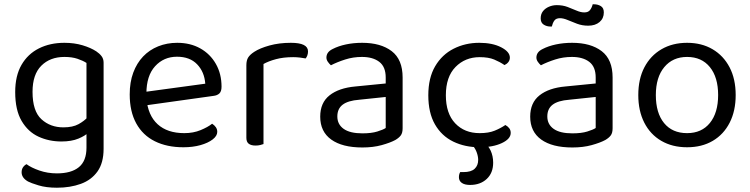

<svg xmlns="http://www.w3.org/2000/svg" viewBox="-20 -675 3506 897"><path d="M267 -14Q209 -14 160 -36.5Q111 -59 81 -110Q51 -161 51 -245Q51 -321 80.5 -372Q110 -423 162 -449Q214 -475 281 -475Q327 -475 365.5 -463.5Q404 -452 430 -435Q445 -425 454.5 -412.5Q464 -400 464 -382V-73H384V-381Q367 -392 341.5 -400.5Q316 -409 281 -409Q214 -409 173 -368Q132 -327 132 -246Q132 -156 173.5 -118Q215 -80 276 -80Q320 -80 347 -95Q374 -110 390 -128L394 -57Q379 -41 346.5 -27.5Q314 -14 267 -14ZM384 15V-90H464V20Q464 86 435.5 126Q407 166 357.5 184Q308 202 246 202Q196 202 160 191Q124 180 111 173Q81 156 81 130Q81 116 87.5 106.5Q94 97 104 92Q125 108 163.5 121.5Q202 135 246 135Q313 135 348.5 106Q384 77 384 15Z M641 -180 637 -243 939 -284Q935 -339 901 -374.5Q867 -410 807 -410Q745 -410 704.5 -365.5Q664 -321 664 -238V-216Q671 -136 716.5 -94.5Q762 -53 841 -53Q883 -53 917 -67Q951 -81 971 -97Q982 -90 988.5 -80.5Q995 -71 995 -59Q995 -40 973.5 -23.5Q952 -7 916.5 3Q881 13 837 13Q760 13 703.5 -15Q647 -43 616.5 -98.5Q586 -154 586 -234Q586 -291 602.5 -335.5Q619 -380 648.5 -411Q678 -442 719 -458.5Q760 -475 808 -475Q869 -475 915.5 -449Q962 -423 988.5 -376.5Q1015 -330 1015 -270Q1015 -248 1005 -238.5Q995 -229 977 -227Z M1211 -376V-218H1131V-370Q1131 -393 1139.5 -406.5Q1148 -420 1168 -433Q1194 -450 1239 -462.5Q1284 -475 1339 -475Q1419 -475 1419 -435Q1419 -425 1416 -416.5Q1413 -408 1408 -402Q1398 -404 1382 -406Q1366 -408 1350 -408Q1304 -408 1269 -398.5Q1234 -389 1211 -376ZM1131 -264 1211 -252V-2Q1206 0 1196 2.5Q1186 5 1174 5Q1153 5 1142 -3.5Q1131 -12 1131 -31Z M1673 14Q1579 14 1527.5 -23Q1476 -60 1476 -130Q1476 -195 1519.5 -229.5Q1563 -264 1640 -271L1782 -285V-313Q1782 -363 1752 -386Q1722 -409 1671 -409Q1630 -409 1592.5 -397Q1555 -385 1526 -370Q1518 -377 1511.5 -386.5Q1505 -396 1505 -406Q1505 -432 1534 -446Q1561 -460 1596.5 -467.5Q1632 -475 1672 -475Q1759 -475 1810 -436Q1861 -397 1861 -313V-76Q1861 -54 1852.5 -42.5Q1844 -31 1827 -21Q1803 -8 1763 3Q1723 14 1673 14ZM1673 -52Q1715 -52 1742.5 -60.5Q1770 -69 1782 -77V-222L1658 -209Q1606 -205 1581 -186Q1556 -167 1556 -131Q1556 -94 1585.5 -73Q1615 -52 1673 -52Z M2221 -408Q2153 -408 2108 -362Q2063 -316 2063 -230Q2063 -145 2106.5 -99Q2150 -53 2221 -53Q2263 -53 2291 -64.5Q2319 -76 2341 -91Q2352 -85 2359 -76Q2366 -67 2366 -54Q2366 -26 2324.5 -6.5Q2283 13 2221 13Q2152 13 2097.5 -13.5Q2043 -40 2012 -94Q1981 -148 1981 -230Q1981 -311 2013 -365.5Q2045 -420 2099.5 -447.5Q2154 -475 2219 -475Q2281 -475 2321.5 -454Q2362 -433 2362 -406Q2362 -394 2355 -385Q2348 -376 2337 -371Q2315 -386 2288.5 -397Q2262 -408 2221 -408ZM2182 -2 2232 -17Q2260 2 2272 28Q2284 54 2284 85Q2284 133 2254 161Q2224 189 2176 189Q2151 189 2137.5 179.5Q2124 170 2124 153Q2124 139 2130 129H2145Q2181 129 2197.5 113.5Q2214 98 2214 72Q2214 55 2206.5 35Q2199 15 2182 -2Z M2654 14Q2560 14 2508.5 -23Q2457 -60 2457 -130Q2457 -195 2500.5 -229.5Q2544 -264 2621 -271L2763 -285V-313Q2763 -363 2733 -386Q2703 -409 2652 -409Q2611 -409 2573.5 -397Q2536 -385 2507 -370Q2499 -377 2492.5 -386.5Q2486 -396 2486 -406Q2486 -432 2515 -446Q2542 -460 2577.5 -467.5Q2613 -475 2653 -475Q2740 -475 2791 -436Q2842 -397 2842 -313V-76Q2842 -54 2833.5 -42.5Q2825 -31 2808 -21Q2784 -8 2744 3Q2704 14 2654 14ZM2654 -52Q2696 -52 2723.5 -60.5Q2751 -69 2763 -77V-222L2639 -209Q2587 -205 2562 -186Q2537 -167 2537 -131Q2537 -94 2566.5 -73Q2596 -52 2654 -52ZM2581 -651Q2609 -651 2631.5 -642.5Q2654 -634 2673.5 -625.5Q2693 -617 2710 -617Q2728 -617 2736.5 -628Q2745 -639 2749 -655H2755Q2773 -655 2787 -646.5Q2801 -638 2801 -617Q2801 -589 2781 -572Q2761 -555 2728 -555Q2700 -555 2676 -564Q2652 -573 2632 -581.5Q2612 -590 2596 -590Q2578 -590 2570 -579Q2562 -568 2558 -551H2552Q2534 -551 2520 -560Q2506 -569 2506 -589Q2506 -609 2516.5 -622.5Q2527 -636 2544.5 -643.5Q2562 -651 2581 -651Z M3417 -231Q3417 -157 3389 -102Q3361 -47 3310 -17Q3259 13 3190 13Q3121 13 3069.5 -17Q3018 -47 2990 -102Q2962 -157 2962 -231Q2962 -306 2990.5 -360.5Q3019 -415 3070.5 -445Q3122 -475 3190 -475Q3258 -475 3309 -445Q3360 -415 3388.5 -360.5Q3417 -306 3417 -231ZM3190 -409Q3123 -409 3083.5 -361.5Q3044 -314 3044 -231Q3044 -147 3082.5 -100Q3121 -53 3190 -53Q3258 -53 3296.5 -100.5Q3335 -148 3335 -231Q3335 -314 3296.5 -361.5Q3258 -409 3190 -409Z"/></svg>

Font: Baloo Tammudu 2
Style: Regular
Weight: 400
Designer: Maithili Shingre, Omkar Shende and Ek Type
Foundry: Ek Type
Version: Version 1.700